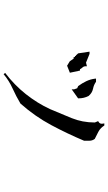

<svg xmlns="http://www.w3.org/2000/svg" viewBox="207 -912 585 1040"><g transform="rotate(90 500.0 -392.5)"><path d="M645.5 -637.2Q650.9 -642.6 650.9 -650.9Q650.9 -654.3 649.9 -658.2L648.9 -664.6H660.2Q667.5 -653.8 674.3 -647Q684.1 -637.2 695.3 -631.8Q715.3 -622.1 732.9 -612.8Q742.7 -599.6 742.7 -584.5V-554.7Q705.1 -465.3 658.4 -377.7Q611.8 -290 541.5 -210.4Q501.5 -186.5 459.7 -167.7Q418 -148.9 382.3 -119.1L375.5 -127.4Q441.4 -177.7 490.5 -239.7Q539.6 -301.8 571.3 -370.1Q595.7 -427.7 619.9 -486.6Q644 -545.4 644 -613.3L636.7 -630.9Q643.6 -635.3 645.5 -637.2ZM297.9 -498.5H289.6V-505.4H283.7V-510.3H280.8L269.5 -522.9L260.3 -584.5H272.5L319.8 -565.4L339.4 -570.3V-563.5Q339.4 -553.2 345.5 -546.9Q351.6 -540.5 355.5 -532.7H362.8L374.5 -478L336.4 -462.9L312.5 -477.5ZM421.9 -619.6H423.3Q440.4 -607.4 460.9 -603.5Q484.4 -598.6 500.5 -579.1Q513.2 -554.2 513.2 -525.4V-522.5L464.4 -487.8V-498V-501L458.5 -517.6L446.8 -522.9Q430.7 -544.9 420.2 -567.1Q409.7 -589.4 406.7 -613.8L406.2 -619.6Z"/></g></svg>

Font: Bakudai
Style: Medium
Weight: 500
Version: Version 1.48